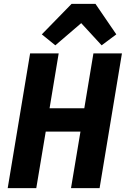

<svg xmlns="http://www.w3.org/2000/svg" viewBox="-20 -975 652 995"><path d="M348 0H496.1L611.9 -698.2H464.1L416.9 -414.1H236.9L284.1 -698.2H136L19.9 0H168L217 -293H397ZM196.7 -796.9 266.7 -740.1 400.9 -855.1 506.7 -740.1 582.7 -796.9 474.8 -954.9H350.9Z"/></svg>

Font: Margiela Mono Italic Bold It
Style: Regular
Weight: 700
Designer: Mike Abbink, Paul van der Laan, Pieter van Rosmalen
Foundry: Bold Monday
Version: Version 2.003 2021